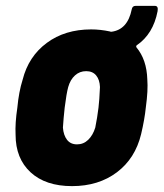

<svg xmlns="http://www.w3.org/2000/svg" viewBox="-20 -625 557 653"><path d="M444 -464Q479 -422 481 -355Q484 -318 476 -260Q472 -220 460 -169Q440 -86 377.5 -39Q315 8 225 8Q135 8 84 -39Q33 -86 33 -167Q31 -206 39 -259Q44 -313 57 -354Q77 -433 139 -479Q201 -525 290 -525Q321 -525 354 -518Q355 -517 359 -517Q414 -524 428 -593Q430 -605 441 -605H507Q519 -605 516 -587Q501 -509 445 -471Q442 -468 444 -464ZM315 -259Q318 -283 320 -329Q319 -354 307 -368.5Q295 -383 273 -383Q251 -383 235 -368.5Q219 -354 212 -329Q206 -307 200 -259Q196 -223 194 -191Q196 -165 208 -149.5Q220 -134 242 -134Q264 -134 280 -149.5Q296 -165 304 -191Q311 -226 315 -259Z"/></svg>

Font: Barlow Semi Condensed ExtraBold
Style: Italic
Weight: 800
Width: 4
Italic angle: -7°
Designer: Jeremy Tribby
Foundry: Tribby Type
Version: Version 1.408